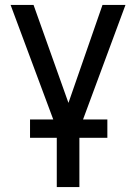

<svg xmlns="http://www.w3.org/2000/svg" viewBox="-20 -548 541 771"><path d="M411.1 5.4V-68.4H313.5L483.9 -528.3H391.6L254.9 -134.8L114.7 -528.3H22.5L193.8 -68.4H100.6V5.4H208V203.1H298.8V5.4Z"/></svg>

Font: Roboto1
Style: rg
Weight: 400
Designer: Google
Version: Version 2.137; 2017